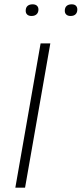

<svg xmlns="http://www.w3.org/2000/svg" viewBox="-20 -869 378 889"><path d="M51 0 168 -668H213L96 0ZM307 -795Q294 -795 287 -801.5Q280 -808 280 -819Q280 -834 288.5 -841.5Q297 -849 312 -849Q325 -849 331.5 -842.5Q338 -836 338 -825Q338 -811 330 -803Q322 -795 307 -795ZM126 -795Q113 -795 106 -801.5Q99 -808 99 -819Q99 -834 107.5 -841.5Q116 -849 131 -849Q144 -849 151 -842.5Q158 -836 158 -825Q158 -811 149.5 -803Q141 -795 126 -795Z"/></svg>

Font: Gantari ExtraLight
Style: Italic
Weight: 250
Italic angle: -10°
Designer: Anugrah Pasau
Foundry: Lafontype
Version: Version 1.000